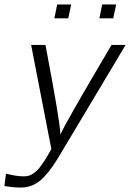

<svg xmlns="http://www.w3.org/2000/svg" viewBox="-25 -676 590 871"><path d="M-4.9 168 2 111.8Q49.8 124 82 124Q95.2 124 105.7 121.1Q116.2 118.2 126.7 110.6Q137.2 103 144 96.4Q150.9 89.8 160.9 75.9Q170.9 62 176 54.4Q181.2 46.9 192.1 27.8Q203.1 8.8 208 1L116.2 -472.2H181.2Q249 -117.2 249 -64.9Q264.2 -106 481 -472.2H544.9L238.8 40Q195.8 110.8 157.5 142.8Q119.1 174.8 69.8 174.8Q37.1 174.8 -4.9 168ZM221.7 -592.8 234.4 -655.8H297.9L284.7 -592.8ZM425.8 -592.8 438.5 -655.8H502L488.8 -592.8Z"/></svg>

Font: CMU Bright
Style: Oblique
Weight: 500
Italic angle: -12°
Version: Version 0.7.0